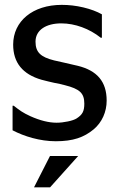

<svg xmlns="http://www.w3.org/2000/svg" viewBox="-20 -579 486 805"><path d="M213.9 13.2C286.1 13.2 332 -2.9 372.6 -36.6C407.7 -65.9 427.2 -109.9 427.2 -157.2C427.2 -236.8 387.2 -283.2 305.7 -303.2L292.5 -306.2C273.4 -311 260.3 -314 252.9 -315.4C236.8 -318.8 221.2 -322.3 207 -325.7C150.4 -339.8 128.9 -359.9 128.9 -404.3C128.9 -453.6 173.8 -481 236.8 -481C294.9 -481 355 -458.5 402.3 -420.9H407.2V-519C386.2 -530.8 360.4 -540.5 329.6 -547.9C298.8 -555.2 268.6 -558.6 238.8 -558.6C117.2 -558.6 35.2 -490.2 35.2 -392.1C35.2 -316.4 74.7 -267.6 154.3 -244.6C173.8 -239.3 191.4 -235.4 206.5 -231.9C224.6 -228.5 240.2 -225.1 252.4 -221.7C314 -206.1 333.5 -188.5 333.5 -144.5C333.5 -111.8 325.2 -98.1 301.3 -82.5C293.5 -77.6 281.2 -73.2 264.6 -69.8C248 -66.4 232.4 -64.5 217.3 -64.5C184.6 -64.5 147.9 -73.7 107.4 -91.8C75.7 -106.4 63 -115.7 37.6 -135.7H32.7V-32.7C81.1 -7.3 147.5 13.2 213.9 13.2ZM189.9 206.5 307.6 75.2H189.5L122.6 206.5Z"/></svg>

Font: SG Kara Light
Style: Regular
Weight: 400
Designer: Damoon Khanjanzadeh
Version: Version 1.000